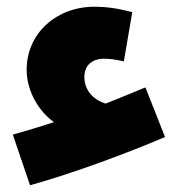

<svg xmlns="http://www.w3.org/2000/svg" viewBox="-20 -493 544 569"><path d="M69 56C192 22 352 -37 469 -87L411 -234C370 -217 331 -201 293 -186C249 -200 230 -232 230 -265C230 -300 254 -319 288 -319C303 -319 323 -317 347 -311L372 -457C333 -467 301 -473 259 -473C148 -473 59 -395 59 -286C59 -222 96 -162 140 -131C97 -117 57 -105 18 -94Z"/></svg>

Font: Noto Sans Arabic UI SmCn Bk
Style: Regular
Weight: 900
Width: 4
Designer: Monotype Design Team, Nadine Chahine and Nizar Qandah
Foundry: Monotype Imaging Inc.
Version: Version 2.010